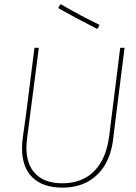

<svg xmlns="http://www.w3.org/2000/svg" viewBox="-20 -856 623 880"><path d="M510 -312 500 -229Q489 -118 427.5 -57Q366 4 266 4Q177 4 129 -42.5Q81 -89 81 -176Q81 -205 85 -229L98 -322L138 -637H158L105 -229Q101 -195 101 -180Q101 -101 143.5 -58.5Q186 -16 265 -16Q356 -16 411 -71Q466 -126 480 -229L531 -637H551ZM436 -742 429 -727 424 -724Q317 -779 250 -817L248 -822L255 -834L260 -836Q345 -786 436 -742Z"/></svg>

Font: Luna Sans Thin
Style: Italic
Weight: 250
Italic angle: -7°
Designer: Juan Pablo del Peral
Foundry: Huerta Tipografica
Version: Version 2.001; ttfautohint (v1.5)